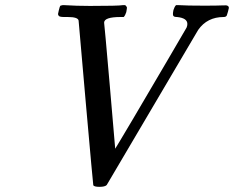

<svg xmlns="http://www.w3.org/2000/svg" viewBox="-20 -703 908 745"><path d="M384 -615Q385 -612 406 -371Q427 -130 427 -126Q427 -125 495.5 -240.5Q564 -356 632.5 -473.5Q701 -591 704 -596Q707 -603 707 -610Q707 -633 667 -637Q656 -637 653 -641Q649 -645 653 -664Q657 -677 663 -683H675Q704 -681 772 -681Q823 -681 842 -682Q860 -683 862 -681Q868 -679 868 -672Q868 -670 864.5 -657.5Q861 -645 860 -643Q857 -637 848 -637Q784 -637 749 -587L394 15Q387 22 366 22Q346 22 342 16Q341 13 313 -303Q285 -622 285 -623Q283 -637 243 -637H229Q209 -637 207 -643Q205 -647 205 -648Q205 -650 208 -662Q209 -665 210 -669.5Q211 -674 211.5 -675Q212 -676 213 -678.5Q214 -681 215 -681Q216 -681 218.5 -682Q221 -683 223 -683Q225 -683 230 -683Q277 -680 329 -680Q440 -680 456 -683H466Q472 -677 472.5 -674.5Q473 -672 470 -656Q466 -643 460 -637H448Q384 -637 384 -615Z"/></svg>

Font: MathJax_Main
Style: Italic
Weight: 400
Version: Version 1.1